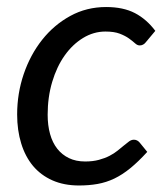

<svg xmlns="http://www.w3.org/2000/svg" viewBox="-20 -534 473 560"><path d="M409.5 -91Q383.5 -62.5 360.2 -43.5Q337 -24.5 313.5 -13.2Q290 -2 264.8 2.5Q239.5 7 210.5 7Q166.5 7 132.8 -8Q99 -23 76.2 -50.2Q53.5 -77.5 41.8 -115.8Q30 -154 30 -200Q30 -261.5 49.2 -318Q68.5 -374.5 103 -418Q137.5 -461.5 185 -487.5Q232.5 -513.5 289.5 -513.5Q339.5 -513.5 373.5 -495.8Q407.5 -478 433 -444L405 -410.5Q402 -406.5 397.5 -404Q393 -401.5 387.5 -401.5Q380.5 -401.5 373.8 -407.8Q367 -414 356.2 -421.8Q345.5 -429.5 329.2 -435.8Q313 -442 287.5 -442Q253 -442 222.2 -423.2Q191.5 -404.5 168.5 -372Q145.5 -339.5 132.2 -295Q119 -250.5 119 -199.5Q119 -168.5 126 -143.2Q133 -118 147 -100.2Q161 -82.5 181.2 -72.8Q201.5 -63 228.5 -63Q251 -63 268.5 -67.8Q286 -72.5 299.5 -79.5Q313 -86.5 323.2 -94.8Q333.5 -103 341.8 -110Q350 -117 356.8 -121.8Q363.5 -126.5 370.5 -126.5Q380.5 -126.5 387.5 -118L409.5 -91Z"/></svg>

Font: Lato TR
Style: Italic
Weight: 400
Italic angle: -12°
Designer: Lukasz Dziedzic
Foundry: tyPoland Lukasz Dziedzic
Version: Version 1.104 2013